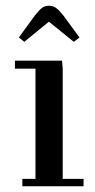

<svg xmlns="http://www.w3.org/2000/svg" viewBox="-20 -651 332 671"><path d="M32.2 -411.1V-439H196.8L199.2 -411.1V-25.9H272V0H58.1V-25.9H104V-411.1ZM45.9 -520 102.1 -597.2Q117.7 -616.7 127.2 -623.8Q136.7 -630.9 150.9 -630.9Q165 -630.9 175.5 -623.5Q186 -616.2 201.2 -597.2L257.8 -520L237.8 -504.9L150.9 -575.2L64.9 -504.9Z"/></svg>

Font: Dehuti
Style: Bold
Weight: 700
Version: Version 1.2